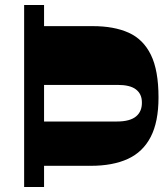

<svg xmlns="http://www.w3.org/2000/svg" viewBox="-20 -750 675 770"><path d="M132.2 -85V-262.7H448.5Q501.5 -262.7 526 -283.4Q550.5 -304 549 -341.8Q548.3 -373.8 524.9 -391.6Q501.5 -409.5 451.5 -409.5H121.7V-645.2H352Q437.3 -645.2 495.9 -618.9Q554.5 -592.5 585.1 -530.2Q615.7 -468 615.7 -359Q615.7 -261.5 584.4 -200.9Q553 -140.3 492.5 -112.6Q432 -85 344 -85ZM76.8 0V-730H156.7V0Z"/></svg>

Font: Savate ExtraLight
Style: Regular
Weight: 200
Designer: Max Esnée
Foundry: Plomb Type
Version: Version 2.000